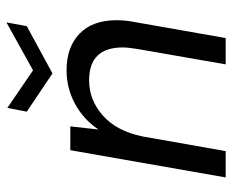

<svg xmlns="http://www.w3.org/2000/svg" viewBox="-84 -656 740 613"><g transform="rotate(-90 286.5 -350.0)"><path d="M26 0 113 -496H189L179 -406Q211 -454 261 -481Q311 -508 368 -508Q442 -508 485 -466.5Q528 -425 528 -348Q528 -334 526.5 -319.5Q525 -305 522 -290L471 0H387L436 -281Q438 -294 439.5 -306Q441 -318 441 -329Q441 -436 336 -436Q273 -436 223.5 -392Q174 -348 157 -266L110 0ZM358 -553 236 -635 248 -697 368 -615 521 -700 509 -635Z"/></g></svg>

Font: DeepMind Sans
Style: Italic
Weight: 400
Italic angle: -10°
Designer: Jonny Pinhorn / Modifications: Colophon Foundry
Foundry: Colophon Foundry
Version: Version 1.002; ttfautohint (v1.8.2)